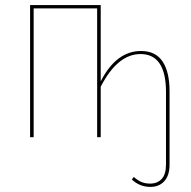

<svg xmlns="http://www.w3.org/2000/svg" viewBox="-20 -538 749 753"><path d="M645 -179V107Q645 150 624.5 172.5Q604 195 570 195Q528 195 497 166L505 156Q518 168 533 175Q548 182 569 182Q597 182 614 164Q631 146 631 107V-177Q631 -326 531 -326Q441 -326 375 -198V0H361V-505H112V0H98V-518H375V-219Q436 -338 533 -338Q590 -338 617.5 -297Q645 -256 645 -179Z"/></svg>

Font: Fira Sans Compressed Hair
Style: Regular
Weight: 100
Width: 1
Designer: bBox Type GmbH & Carrois Corporate GbR & Edenspiekermann AG
Foundry: bBox Type GmbH & Carrois Corporate GbR & Edenspiekermann AG
Version: Version 4.301